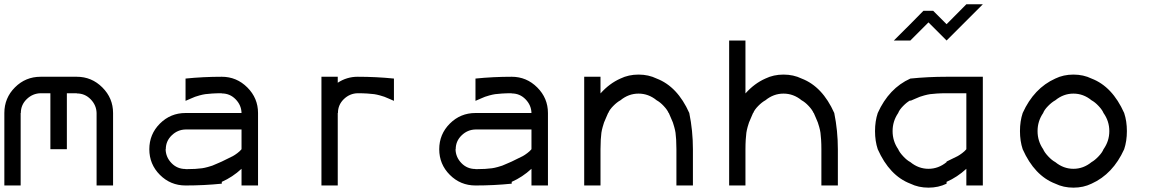

<svg xmlns="http://www.w3.org/2000/svg" viewBox="-20 -853 5373 883"><path d="M424.2 0V-333.3Q423.3 -369.2 397.1 -396.2Q370.8 -423.3 333.3 -423.3V-424.2H287.5V-166.7H211.7V-424.2H166.7Q130 -423.3 102.9 -397.1Q75.8 -370.8 75.8 -333.3H75V0H0V-333.3Q0 -402.5 48.8 -451.2Q97.5 -500 166.7 -500H333.3Q401.7 -500 450.8 -450.8Q500 -401.7 500 -333.3V0Z M1090.8 -76.7Q1049.2 -38.3 1000 -16.7V-8.3Q918.3 0 833.3 0Q764.2 0 715.4 -48.8Q666.7 -97.5 666.7 -166.7Q666.7 -235.8 715.4 -284.6Q764.2 -333.3 833.3 -333.3H1090.8Q1090 -369.2 1063.8 -396.2Q1037.5 -423.3 1000 -423.3V-424.2Q975.8 -424.2 955.8 -422.9Q935.8 -421.7 924.2 -420Q912.5 -418.3 897.5 -414.2Q882.5 -410 877.1 -407.9Q871.7 -405.8 855.4 -398.8Q839.2 -391.7 833.3 -389.2V-491.7Q915 -500 1000 -500Q1068.3 -500 1117.5 -450.8Q1166.7 -401.7 1166.7 -333.3V0H1090.8ZM1000 -110Q1007.5 -114.2 1024.6 -122.1Q1041.7 -130 1050.8 -135Q1060 -140 1071.7 -148.8Q1083.3 -157.5 1090.8 -166.7V-257.5H833.3Q796.7 -256.7 769.6 -230.4Q742.5 -204.2 742.5 -166.7H741.7Q742.5 -130 768.8 -102.9Q795 -75.8 833.3 -75.8V-75Q857.5 -75 877.5 -76.2Q897.5 -77.5 909.2 -79.2Q920.8 -80.8 935.8 -85Q950.8 -89.2 956.3 -91.2Q961.7 -93.3 977.9 -100.4Q994.2 -107.5 1000 -110Z M1625 -500Q1710 -500 1791.7 -491.7V-389.2Q1785.8 -391.7 1769.6 -398.8Q1753.3 -405.8 1747.9 -407.9Q1742.5 -410 1727.5 -414.2Q1712.5 -418.3 1700.8 -420Q1689.2 -421.7 1669.2 -422.9Q1649.2 -424.2 1625 -424.2Q1588.3 -423.3 1561.2 -397.1Q1534.2 -370.8 1534.2 -333.3H1533.3V0H1458.3V-500H1533.3V-472.5Q1575 -500 1625 -500Z M2424.2 -76.7Q2382.5 -38.3 2333.3 -16.7V-8.3Q2251.7 0 2166.7 0Q2097.5 0 2048.8 -48.8Q2000 -97.5 2000 -166.7Q2000 -235.8 2048.8 -284.6Q2097.5 -333.3 2166.7 -333.3H2424.2Q2423.3 -369.2 2397.1 -396.2Q2370.8 -423.3 2333.3 -423.3V-424.2Q2309.2 -424.2 2289.2 -422.9Q2269.2 -421.7 2257.5 -420Q2245.8 -418.3 2230.8 -414.2Q2215.8 -410 2210.4 -407.9Q2205 -405.8 2188.8 -398.8Q2172.5 -391.7 2166.7 -389.2V-491.7Q2248.3 -500 2333.3 -500Q2401.7 -500 2450.8 -450.8Q2500 -401.7 2500 -333.3V0H2424.2ZM2333.3 -110Q2340.8 -114.2 2357.9 -122.1Q2375 -130 2384.2 -135Q2393.3 -140 2405 -148.8Q2416.7 -157.5 2424.2 -166.7V-257.5H2166.7Q2130 -256.7 2102.9 -230.4Q2075.8 -204.2 2075.8 -166.7H2075Q2075.8 -130 2102.1 -102.9Q2128.3 -75.8 2166.7 -75.8V-75Q2190.8 -75 2210.8 -76.2Q2230.8 -77.5 2242.5 -79.2Q2254.2 -80.8 2269.2 -85Q2284.2 -89.2 2289.6 -91.2Q2295 -93.3 2311.2 -100.4Q2327.5 -107.5 2333.3 -110Z M2666.7 0V-500H2741.7V-423.3Q2782.5 -469.2 2833.3 -491.7Q2870.8 -510 2916.7 -510Q2962.5 -510 3000 -491.7Q3095.8 -455 3150 -333.3Q3166.7 -251.7 3166.7 -166.7V0H3090.8V-166.7Q3090.8 -190.8 3089.6 -210.8Q3088.3 -230.8 3086.7 -242.5Q3085 -254.2 3080.8 -269.2Q3076.7 -284.2 3074.6 -289.6Q3072.5 -295 3065.4 -311.2Q3058.3 -327.5 3055.8 -333.3H3055Q3049.2 -347.5 3032.5 -365.4Q3015.8 -383.3 3000 -391.7Q2962.5 -422.5 2916.7 -422.5Q2870.8 -422.5 2833.3 -391.7Q2817.5 -383.3 2800 -365.4Q2782.5 -347.5 2777.5 -333.3H2776.7Q2774.2 -327.5 2767.1 -311.2Q2760 -295 2757.9 -289.6Q2755.8 -284.2 2751.7 -269.2Q2747.5 -254.2 2745.8 -242.5Q2744.2 -230.8 2742.9 -210.8Q2741.7 -190.8 2741.7 -166.7V0Z M3333.3 0V-666.7H3408.3V-423.3Q3449.2 -469.2 3500 -491.7Q3537.5 -510 3583.3 -510Q3629.2 -510 3666.7 -491.7Q3762.5 -455 3816.7 -333.3Q3833.3 -251.7 3833.3 -166.7V0H3757.5V-166.7Q3757.5 -190.8 3756.2 -210.8Q3755 -230.8 3753.3 -242.5Q3751.7 -254.2 3747.5 -269.2Q3743.3 -284.2 3741.2 -289.6Q3739.2 -295 3732.1 -311.2Q3725 -327.5 3722.5 -333.3H3721.7Q3715.8 -347.5 3699.2 -365.4Q3682.5 -383.3 3666.7 -391.7Q3629.2 -422.5 3583.3 -422.5Q3537.5 -422.5 3500 -391.7Q3484.2 -383.3 3466.7 -365.4Q3449.2 -347.5 3444.2 -333.3H3443.3Q3440.8 -327.5 3433.8 -311.2Q3426.7 -295 3424.6 -289.6Q3422.5 -284.2 3418.3 -269.2Q3414.2 -254.2 3412.5 -242.5Q3410.8 -230.8 3409.6 -210.8Q3408.3 -190.8 3408.3 -166.7V0Z M4424.2 -76.7Q4382.5 -38.3 4333.3 -16.7V-8.3Q4295.8 10 4250 10Q4204.2 10 4166.7 -8.3Q4070.8 -45 4016.7 -166.7Q4004.2 -204.2 4004.2 -250Q4004.2 -295.8 4016.7 -333.3Q4068.3 -447.5 4166.7 -491.7Q4248.3 -500 4333.3 -500H4500V0H4424.2ZM4333.3 -107.5V-110Q4340.8 -114.2 4357.9 -122.1Q4375 -130 4384.2 -135Q4393.3 -140 4405 -148.8Q4416.7 -157.5 4424.2 -166.7V-424.2H4333.3Q4309.2 -424.2 4289.2 -422.9Q4269.2 -421.7 4257.5 -420Q4245.8 -418.3 4230.8 -414.2Q4215.8 -410 4210.4 -407.9Q4205 -405.8 4188.8 -398.8Q4172.5 -391.7 4166.7 -389.2V-391.7Q4150.8 -383.3 4133.3 -365.4Q4115.8 -347.5 4110.8 -333.3Q4085 -295.8 4085 -250Q4085 -204.2 4110.8 -166.7Q4116.7 -152.5 4133.8 -134.2Q4150.8 -115.8 4166.7 -107.5Q4204.2 -76.7 4250 -76.7Q4295.8 -76.7 4333.3 -107.5ZM4333.3 -666.7 4250 -750 4166.7 -666.7H4090.8Q4174.2 -749.2 4226.7 -803.3H4271.7L4333.3 -741.7L4424.2 -833.3H4500Z M5000 -8.3Q4962.5 10 4916.7 10Q4870.8 10 4833.3 -8.3Q4737.5 -45 4683.3 -166.7Q4670.8 -204.2 4670.8 -250Q4670.8 -295.8 4683.3 -333.3Q4735 -447.5 4833.3 -491.7Q4870.8 -510 4916.7 -510Q4962.5 -510 5000 -491.7Q5095.8 -455 5150 -333.3Q5162.5 -295.8 5162.5 -250Q5162.5 -204.2 5150 -166.7Q5098.3 -52.5 5000 -8.3ZM5000 -107.5Q5015 -115.8 5032.1 -133.8Q5049.2 -151.7 5055 -166.7Q5081.7 -204.2 5081.7 -250Q5081.7 -295.8 5055 -333.3Q5049.2 -347.5 5032.5 -365.4Q5015.8 -383.3 5000 -391.7Q4962.5 -422.5 4916.7 -422.5Q4870.8 -422.5 4833.3 -391.7Q4817.5 -383.3 4800 -365.4Q4782.5 -347.5 4777.5 -333.3Q4751.7 -295.8 4751.7 -250Q4751.7 -204.2 4777.5 -166.7Q4783.3 -152.5 4800.4 -134.2Q4817.5 -115.8 4833.3 -107.5Q4870.8 -76.7 4916.7 -76.7Q4962.5 -76.7 5000 -107.5Z"/></svg>

Font: 0xA000-Mono
Style: Mono
Weight: 400
Version: Version 0.1